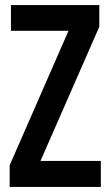

<svg xmlns="http://www.w3.org/2000/svg" viewBox="-20 -734 432 754"><path d="M376 0V-102H139L370 -629V-714H23V-613H249L18 -85V0Z"/></svg>

Font: Noto Sans Sinhala UI ExtraCondensed SemiBold
Style: Regular
Weight: 600
Width: 2
Designer: Jelle Bosma - Monotype Design Team
Foundry: Monotype Imaging Inc.
Version: Version 2.006